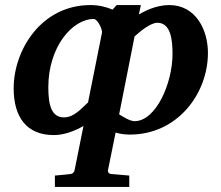

<svg xmlns="http://www.w3.org/2000/svg" viewBox="-20 -520 873 759"><path d="M383 -390 328 -115C301 -91 273 -56 233 -56C184 -56 171 -103 171 -175C171 -335 266 -445 351 -445C365 -445 386 -404 383 -390ZM197 219H491V174L422 168C411 168 405 161 407 152L437 4C450 8 469 12 493 12C683 12 802 -151 802 -311C802 -402 754 -500 649 -500C596 -500 550 -475 529 -463L537 -500H441L425 -482C402 -492 371 -500 338 -500C142 -500 34 -321 34 -171C34 -56 86 14 193 14C229 14 270 1 310 -22L275 152C273 161 268 167 258 168C258 168 215 173 197 174ZM662 -307C662 -190 596 -41 512 -41C494 -41 467 -58 451 -68L512 -376C532 -394 574 -430 602 -430C655 -430 662 -363 662 -307Z"/></svg>

Font: Veleka
Style: Bold Italic
Weight: 700
Italic angle: -12°
Designer: Stefan Peev, Context Ltd, 2016; SIL International, 1997-2014.
Foundry: Stefan Peev, Context Ltd, 2016
Version: Version 5.000